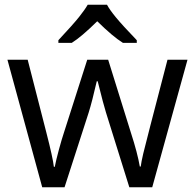

<svg xmlns="http://www.w3.org/2000/svg" viewBox="-20 -786 818 806"><path d="M522.9 0 424.8 -314Q415.5 -342.8 390.1 -444.8H386.2Q366.7 -359.4 352.1 -313L251 0H157.2L11.2 -535.2H96.2Q147.9 -333.5 175 -228Q202.1 -122.6 206.1 -85.9H210Q215.3 -113.8 227.3 -158Q239.3 -202.1 248 -228L346.2 -535.2H434.1L529.8 -228Q557.1 -144 566.9 -86.9H570.8Q572.8 -104.5 581.3 -141.1Q589.8 -177.7 683.1 -535.2H767.1L619.1 0ZM225.1 -617.2Q287.1 -683.6 312 -714.8Q336.9 -746.1 348.1 -766.1H429.2Q439.9 -745.6 466.6 -713.1Q493.2 -680.7 554.2 -617.2V-606H496.1Q453.1 -632.8 388.2 -696.8Q321.8 -631.3 281.2 -606H225.1Z"/></svg>

Font: Zoram GWebM
Style: Regular
Weight: 400
Foundry: Ascender Corporation
Version: Version 1.000